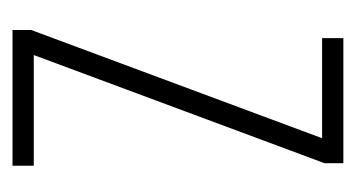

<svg xmlns="http://www.w3.org/2000/svg" viewBox="-151 -418 569 307"><g transform="rotate(90 133.5 -264.5)"><path d="M245 0H28V-30L201 -495H41V-529H241V-499L68 -34H245Z"/></g></svg>

Font: Noto Sans Tamil ExtraCondensed ExtraLight
Style: Regular
Weight: 200
Width: 2
Designer: Jelle Bosma - Monotype Design Team
Foundry: Monotype Imaging Inc.
Version: Version 2.004; ttfautohint (v1.8.4.7-5d5b)